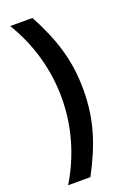

<svg xmlns="http://www.w3.org/2000/svg" viewBox="-169 -800 697 1020"><g transform="rotate(-20 180.0 -290.0)"><path d="M156 -740H30C115 -600 157 -445 157 -290C157 -135 115 20 30 160H156C238 5 280 -123 280 -290C280 -458 238 -585 156 -740Z"/></g></svg>

Font: KT Kiyosuna Sans Bold
Style: Regular
Weight: 700
Designer: [Zen Kaku Gothic] Yoshimichi Ohira
Version: Version 1.010;Glyphs 3.1.2 (3151)